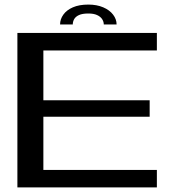

<svg xmlns="http://www.w3.org/2000/svg" viewBox="-20 -819 780 839"><path d="M56 0H665.5V-76.5H169.5V-309H634V-381H169.5V-598.5H665.5V-675H56ZM366 -799Q326 -799 298.5 -787Q271 -775 256.8 -755Q242.5 -735 242.5 -712H298Q298 -724.5 304.2 -735.5Q310.5 -746.5 325.2 -753.2Q340 -760 366 -760Q389.5 -760 404.2 -753.2Q419 -746.5 426.2 -735.5Q433.5 -724.5 433.5 -712H489.5Q489.5 -735 474.2 -755Q459 -775 431 -787Q403 -799 366 -799Z"/></svg>

Font: Anybody Expanded
Style: Regular
Weight: 400
Width: 7
Version: Version 1.113;gftools[0.9.25]